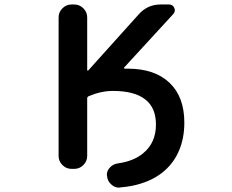

<svg xmlns="http://www.w3.org/2000/svg" viewBox="-20 -775 1040 859"><path d="M459 12.7Q458 9.8 458 7.8Q458 -10.7 470.7 -24.4Q485.4 -41 506.8 -43.9Q578.1 -53.7 621.1 -89.8Q677.7 -136.7 677.7 -217.8Q677.7 -293 629.9 -330.1Q582 -368.2 484.4 -368.2Q432.6 -368.2 377 -344.7Q370.1 -341.8 370.1 -335V-77.1Q370.1 -53.7 353 -36.6Q335.9 -19.5 312.5 -19.5H299.8Q276.4 -19.5 259.3 -36.6Q242.2 -53.7 242.2 -77.1V-697.3Q242.2 -720.7 259.3 -737.8Q276.4 -754.9 299.8 -754.9H312.5Q335.9 -754.9 353 -737.8Q370.1 -720.7 370.1 -697.3V-461.9Q370.1 -460 372.1 -459Q374 -458 375 -460L601.6 -711.9Q640.6 -754.9 698.2 -754.9H736.3Q752.9 -754.9 759.8 -739.7Q766.6 -724.6 754.9 -711.9L535.2 -472.7Q534.2 -471.7 535.2 -469.7Q536.1 -467.8 538.1 -467.8Q544.9 -467.8 551.8 -467.8Q671.9 -467.8 738.3 -404.8Q804.7 -341.8 804.7 -226.6Q804.7 -158.2 782.2 -104.5Q760.7 -50.8 717.3 -12.2Q673.8 26.4 611.3 45.9Q569.3 59.6 517.6 63.5Q515.6 64.5 512.7 64.5Q493.2 64.5 478.5 50.8Q460.9 36.1 459 12.7Z"/></svg>

Font: Rounded Mgen+ 1mn medium
Style: Regular
Weight: 500
Designer: [Source Han Sans]
Ryoko NISHIZUKA  (kana & ideographs); Paul D. Hunt (Latin, Greek & Cyrillic); Wenlong ZHANG  (bopomofo
Version: Version 1.059.20150602